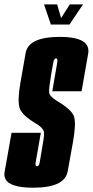

<svg xmlns="http://www.w3.org/2000/svg" viewBox="-51 -848 422 872"><path d="M180 -736.5 149 -828H208.5L226.5 -766L266 -828H326L264.5 -736.5ZM99.5 4.5Q-8 4.5 -27 -36.5Q-33.5 -50 -30 -67.5Q-17.5 -140 1.5 -245H134.5Q114 -129.5 111 -111Q108.5 -97 113.5 -93.5Q114.5 -93 117 -93Q126.5 -93 129.5 -111.2Q132.5 -129.5 139.5 -171Q149.5 -223.5 149 -243.8Q148.5 -264 118 -283.5Q46.5 -324.5 37.2 -360.2Q28 -396 42.5 -476.5Q52.5 -534.5 65.5 -607.5Q78.5 -680.5 221.5 -680.5Q325.5 -680.5 345.5 -639Q353 -624.5 349.5 -604.5Q336 -528.5 319.5 -433.5H186.5Q206 -545 209 -564Q211.5 -579 206.5 -582Q205 -583 203.5 -583Q194.5 -583 191 -564Q187.5 -545 181 -507.5Q171 -447.5 172 -429.5Q173 -411.5 207 -390Q274.5 -350.5 285 -319Q295.5 -287.5 280.5 -203.5Q269.5 -144.5 256.5 -70Q243.5 4.5 99.5 4.5Z"/></svg>

Font: Anybody UltraCondensed Regular
Style: Bold Italic
Weight: 700
Width: 1
Italic angle: -10°
Designer: Tyler Finck
Foundry: Etcetera Type Company
Version: Version 1.010; ttfautohint (v1.8.3) -l 8 -r 50 -G 200 -x 14 